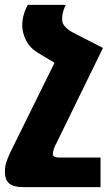

<svg xmlns="http://www.w3.org/2000/svg" viewBox="-35 -524 457 785"><path d="M-15 178Q-15 162 -12 149.5Q-9 137 -2.5 121Q4 105 16 81L249 -391L386 -328L195 63Q189 73 185 85.5Q181 98 181 106Q181 113 187.5 116.5Q194 120 204 120H376V241H60Q19 241 2 225.5Q-15 210 -15 178ZM386 -328 192 -265 120 -308Q86 -329 71 -360Q56 -391 56 -419Q56 -443 62.5 -465.5Q69 -488 79 -504H234Q229 -495 224 -479.5Q219 -464 219 -444Q219 -427 233 -413Q247 -399 267 -389Z"/></svg>

Font: Noto Sans Armenian ExtraBold
Style: Regular
Weight: 800
Version: Version 2.007